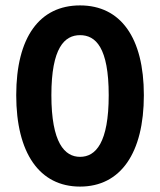

<svg xmlns="http://www.w3.org/2000/svg" viewBox="-20 -678 593 710"><path d="M276 -658C126 -658 40 -540 40 -326C40 -112 126 12 276 12C426 12 512 -112 512 -326C512 -539 426 -658 276 -658ZM276 -548C334 -548 382 -502 382 -326C382 -150 334 -98 276 -98C219 -98 170 -150 170 -326C170 -502 219 -548 276 -548Z"/></svg>

Font: Falling Sky
Style: SeBd
Weight: 600
Designer: Paul D. Hunt
Foundry: Adobe Systems Incorporated
Version: Version 1.02